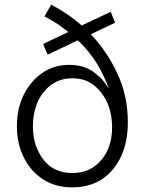

<svg xmlns="http://www.w3.org/2000/svg" viewBox="-20 -796 624 829"><path d="M486 -480Q532 -384 532 -267Q532 -182 501 -117Q471 -55 417 -20Q363 13 292 13Q220 13 167 -21Q113 -55 83 -116Q53 -175 53 -251Q53 -328 83 -388Q113 -447 164 -482Q214 -516 278 -516Q341 -516 383 -486Q426 -455 448 -415H449Q435 -458 400 -519Q366 -575 316 -622L186 -560L166 -606L275 -658Q264 -667 229 -692Q204 -709 172 -725L201 -776Q275 -737 333 -686L458 -745L477 -698L372 -648Q441 -576 486 -480ZM384 -75Q424 -103 444 -147Q464 -190 464 -248Q464 -302 445 -349Q423 -398 386 -427Q349 -458 292 -458Q241 -458 201 -430Q163 -401 142 -355Q122 -306 122 -251Q122 -194 142 -150Q162 -104 199 -76Q238 -49 292 -49Q346 -49 384 -75Z"/></svg>

Font: Sinter Normal
Style: Regular
Weight: 350
Foundry: Adobe & rsms
Version: Version 1.000